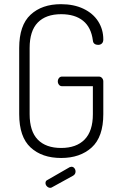

<svg xmlns="http://www.w3.org/2000/svg" viewBox="-20 -751 576 920"><path d="M221 149Q212 149 205 142Q198 135 198 126Q198 115 208 111L314 50Q318 49 322 48Q331 48 336.5 55Q342 62 342 71Q342 84 330 91L230 146Q226 149 221 149ZM273 -683Q200 -683 161 -643Q122 -603 122 -521V-204Q122 -122 161 -82Q200 -42 273 -42Q346 -42 385.5 -82.5Q425 -123 425 -204V-338H277Q268 -338 262.5 -345Q257 -352 257 -361Q257 -370 262.5 -377Q268 -384 277 -384H454Q463 -384 469 -377Q475 -370 475 -361V-204Q475 -95 419.5 -44.5Q364 6 273 6Q181 6 126.5 -44.5Q72 -95 72 -204V-521Q72 -630 126.5 -680.5Q181 -731 272 -731Q334 -731 380 -709Q426 -687 450.5 -648.5Q475 -610 475 -562Q475 -549 468 -542.5Q461 -536 450 -536Q440 -536 433 -541Q426 -546 425 -557Q417 -620 378 -651.5Q339 -683 273 -683Z"/></svg>

Font: Dosis
Style: Regular
Weight: 400
Designer: Edgar Tolentino, Pablo Impallari, Igino Marini
Foundry: Edgar Tolentino, Pablo Impallari, Igino Marini
Version: Version 1.007;Glyphs 3.1.1 (3134)